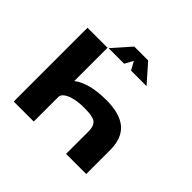

<svg xmlns="http://www.w3.org/2000/svg" viewBox="-211 -1212 1472 1472"><g transform="rotate(45 525.0 -476.0)"><path d="M745.5 -803.5H577L540 -871.5L502.5 -803.5H334L464.5 -951.5H615ZM109 0V-800H326V-439.5Q419 -510.5 604.5 -510.5Q750.5 -510.5 822.8 -449Q895 -387.5 895 -259.5V0H676.5V-243.5Q676.5 -271 670.8 -289.2Q665 -307.5 654.5 -319.5Q644 -331.5 624 -337.8Q604 -344 580.5 -346.2Q557 -348.5 520.5 -348.5Q470 -348.5 426.2 -339Q382.5 -329.5 354.5 -310.8Q326.5 -292 326 -267.5V0Z"/></g></svg>

Font: League Mono Extended ExtraBold
Style: Regular
Weight: 800
Width: 9
Designer: Tyler Finck
Foundry: The League of Moveable Type / Tyler Finck
Version: Version 2.210